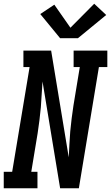

<svg xmlns="http://www.w3.org/2000/svg" viewBox="-42 -1005 593 1025"><path d="M-22 0V-88H23L116 -647H83V-735H231L325 -165Q327 -199 328.5 -234Q330 -269 333 -303.5Q336 -338 340.5 -372.5Q345 -407 350 -441L384 -647H351V-735H531V-647H486L379 0H279L185 -570Q182 -536 180.5 -501Q179 -466 176 -431.5Q173 -397 168.5 -362.5Q164 -328 159 -294L125 -88H158V0ZM279 -801 173 -930 248 -980 334 -857 461 -985 525 -925 374 -801Z"/></svg>

Font: Iosevka Slab Semibold
Style: Italic
Weight: 600
Italic angle: -9°
Monospace: yes
Designer: Belleve Invis
Foundry: Belleve Invis
Version: Version 11.1.1; ttfautohint (v1.8.3)